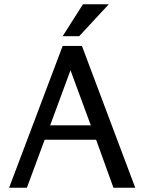

<svg xmlns="http://www.w3.org/2000/svg" viewBox="-20 -887 671 907"><path d="M107 0H23L276 -670H367L619 0H516L434 -227H191ZM313 -555 217 -295H409ZM354 -716H276L372 -867H494Z"/></svg>

Font: Rosario
Style: Regular
Weight: 400
Designer: Hector Gatti
Foundry: Omnibus-Type
Version: Version 1.002